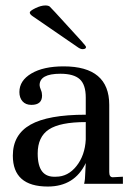

<svg xmlns="http://www.w3.org/2000/svg" viewBox="-20 -673 490 703"><path d="M155 10Q27 10 27 -103Q27 -180 91.5 -216.5Q156 -253 294 -253V-316Q294 -363 272 -383Q250 -403 201 -403Q125 -403 125 -361Q125 -355 130 -343Q134 -334 134 -323Q134 -289 95 -289Q74 -289 62.5 -302Q51 -315 51 -336Q51 -378 95 -404Q139 -430 213 -430Q380 -430 380 -289V-43Q380 -24 393 -24L430 -26V0H288Q292 -17 292 -37L294 -76Q253 10 155 10ZM185 -26Q229 -26 260 -65Q291 -104 294 -162V-226Q200 -226 159 -199Q118 -172 118 -111Q118 -66 134.5 -45Q151 -24 185 -26ZM282 -493Q274 -493 262 -502L99 -614Q89 -621 89 -627Q89 -633 109.5 -643Q130 -653 146 -653Q157 -653 162 -649Q172 -639 182 -628L277 -524Q295 -504 295 -501Q295 -493 282 -493Z"/></svg>

Font: UnnaRegular
Style: Regular
Weight: 400
Designer: Jorge de Buen Unna
Foundry: Omnibus-Type
Version: Version 2.008;hotconv 1.0.109;makeotfexe 2.5.65596